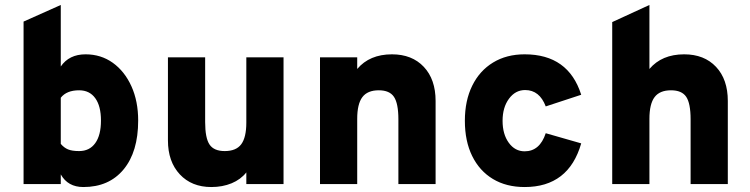

<svg xmlns="http://www.w3.org/2000/svg" viewBox="-20 -742 3024 774"><path d="M316 12Q253.5 12 225 -39V0H75V-655L225 -722V-474Q258.5 -523 325 -523Q387 -523 434.8 -488.8Q482.5 -454.5 509.8 -394.2Q537 -334 537 -256Q537 -130 478.2 -59Q419.5 12 316 12ZM299 -133Q341 -133 364 -165Q387 -197 387 -256Q387 -314.5 364 -346.2Q341 -378 299 -378Q248.5 -378 225 -348V-162Q238 -146.5 254.2 -139.8Q270.5 -133 299 -133Z M832 12Q752.5 12 704.8 -39.2Q657 -90.5 657 -176V-511H807V-250Q807 -185.5 824.8 -159.2Q842.5 -133 886 -133Q932 -133 952.5 -160.5Q973 -188 973 -248V-511H1123V0H973V-47Q950.5 -18.5 913.8 -3.2Q877 12 832 12Z M1270 0V-511H1420V-464Q1470 -523 1560 -523Q1641 -523 1688.5 -472.5Q1736 -422 1736 -335V0H1586V-261Q1586 -325 1568.2 -351.5Q1550.5 -378 1507 -378Q1461.5 -378 1440.8 -350.5Q1420 -323 1420 -263V0Z M2095 12Q2021 12 1967 -20.5Q1913 -53 1883.5 -113Q1854 -173 1854 -255Q1854 -336.5 1883.8 -396.8Q1913.5 -457 1967.8 -490Q2022 -523 2095 -523Q2271.5 -523 2323 -360L2180 -313Q2155 -379 2097 -379Q2057.5 -379 2031.8 -344Q2006 -309 2006 -255Q2006 -201 2031 -166.5Q2056 -132 2095 -132Q2156 -132 2180 -205L2323 -164Q2272.5 12 2095 12Z M2448 0V-653L2598 -722V-464Q2648 -523 2738 -523Q2819 -523 2866.5 -472.5Q2914 -422 2914 -335V0H2764V-261Q2764 -325.5 2746.2 -351.8Q2728.5 -378 2685 -378Q2639.5 -378 2618.8 -350.5Q2598 -323 2598 -263V0Z"/></svg>

Font: Overpass Black
Style: Regular
Weight: 900
Designer: Delve Withrington, Dave Bailey, Thomas Jockin
Foundry: Delve Fonts LLC
Version: Version 4.000; ttfautohint (v1.8.3)